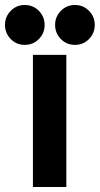

<svg xmlns="http://www.w3.org/2000/svg" viewBox="-59 -750 400 770"><path d="M73 -530H207V0H73ZM40 -570Q7 -570 -16 -593.5Q-39 -617 -39 -650Q-39 -683 -16 -706.5Q7 -730 40 -730Q74 -730 97 -706.5Q120 -683 120 -650Q120 -617 97 -593.5Q74 -570 40 -570ZM242 -570Q208 -570 185 -593.5Q162 -617 162 -650Q162 -683 185 -706.5Q208 -730 242 -730Q275 -730 298 -706.5Q321 -683 321 -650Q321 -617 298 -593.5Q275 -570 242 -570Z"/></svg>

Font: Golos UI
Style: Bold
Weight: 700
Designer: A.Korolkova, Vitaly Kuzmin
Foundry: ParaType Ltd
Version: Version 2.000